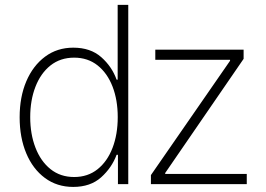

<svg xmlns="http://www.w3.org/2000/svg" viewBox="-20 -747 1080 779"><path d="M277 11.4Q211.3 11.4 162.3 -24.9Q113.3 -61.1 86.5 -125Q59.7 -188.9 59.7 -271.3Q59.7 -353.7 86.8 -417.3Q114 -480.8 163 -517.2Q212 -553.6 277.3 -553.6Q347.3 -553.6 390.8 -515.1Q434.3 -476.6 453.1 -423.7H457.4V-727.3H500.4V0H458.5V-119H453.1Q433.6 -66.4 390.3 -27.5Q346.9 11.4 277 11.4ZM280.9 -28.8Q336.3 -28.8 375.9 -60.4Q415.5 -92 436.6 -147Q457.7 -202.1 457.7 -271.7Q457.7 -341.3 436.6 -395.8Q415.5 -450.3 375.9 -481.7Q336.3 -513.1 280.9 -513.1Q224.8 -513.1 184.8 -481.4Q144.9 -449.6 123.8 -394.9Q102.6 -340.2 102.6 -271.7Q102.6 -203.1 123.8 -148.1Q144.9 -93 184.8 -60.9Q224.8 -28.8 280.9 -28.8ZM592.3 0V-36.6L913.4 -500.4V-504.3H610.1V-545.5H968.4V-508.2L650.2 -45.1V-41.2H981.2V0Z"/></svg>

Font: Inter Extra Light BETA
Style: Regular
Weight: 200
Designer: Rasmus Andersson
Foundry: rsms
Version: Version 3.011;git-f93a4a705